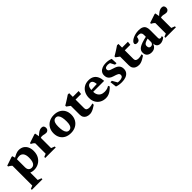

<svg xmlns="http://www.w3.org/2000/svg" viewBox="314 -1960 3621 3621"><g transform="rotate(-45 2124.5 -149.0)"><path d="M410.5 -217.5Q410.5 -296.5 381.2 -335Q352 -373.5 301 -373.5Q284 -373.5 266.2 -370.5Q248.5 -367.5 231.8 -361.8Q215 -356 200 -346.5L189 -386Q218 -404.5 243 -418Q268 -431.5 290 -441Q312 -450.5 331.8 -455.2Q351.5 -460 370 -460Q433 -460 475.5 -432.5Q518 -405 540.2 -357.2Q562.5 -309.5 562.5 -248Q562.5 -165.5 528.8 -107Q495 -48.5 439.2 -17.8Q383.5 13 317 13Q287 13 261 6.5Q235 0 210.5 -12.8Q186 -25.5 160.5 -44H227.5V193.5L300.5 220.5V246.5H18V220.5L80.5 195.5V-332.5Q73.5 -341 63.5 -349.2Q53.5 -357.5 40.8 -365.5Q28 -373.5 12.5 -382V-404L186 -463H205.5L227.5 -391.5V-143.5Q227.5 -114.5 237.2 -93Q247 -71.5 265.8 -59.8Q284.5 -48 311 -48Q342 -48 364.2 -65.5Q386.5 -83 398.5 -120.5Q410.5 -158 410.5 -217.5Z M973.5 -455.5Q1006.5 -455.5 1021 -437.2Q1035.5 -419 1035.5 -393Q1035.5 -357 1015.2 -338.8Q995 -320.5 971 -320.5Q948.5 -320.5 932.8 -324.2Q917 -328 902.8 -331.5Q888.5 -335 869.5 -335Q857.5 -335 846.5 -332.5Q835.5 -330 825 -324.8Q814.5 -319.5 804 -311L791.5 -337.5Q821.5 -369.5 846.5 -392Q871.5 -414.5 893.2 -428.5Q915 -442.5 934.8 -449Q954.5 -455.5 973.5 -455.5ZM831 -356V-53.5L901.5 -26V0H622V-26L684 -51V-330Q676.5 -340 666.2 -348.2Q656 -356.5 643.5 -364.2Q631 -372 616 -379V-401.5L792 -460H812Z M1306 -48Q1333.5 -48 1353.5 -63Q1373.5 -78 1384.2 -112Q1395 -146 1395 -203.5Q1395 -268.5 1384.5 -311.8Q1374 -355 1353.5 -377Q1333 -399 1302 -399Q1275 -399 1254.8 -384Q1234.5 -369 1223.5 -335Q1212.5 -301 1212.5 -243.5Q1212.5 -178.5 1223 -135Q1233.5 -91.5 1254.5 -69.8Q1275.5 -48 1306 -48ZM1299.5 13Q1225 13 1171.2 -15.8Q1117.5 -44.5 1088.8 -96.5Q1060 -148.5 1060 -217.5Q1060 -289.5 1091.2 -344Q1122.5 -398.5 1178.2 -429.2Q1234 -460 1308.5 -460Q1383 -460 1436.8 -431.2Q1490.5 -402.5 1519.2 -350.8Q1548 -299 1548 -229.5Q1548 -158 1516.8 -103Q1485.5 -48 1429.5 -17.5Q1373.5 13 1299.5 13Z M1804.5 -141.5Q1804.5 -112 1824.5 -96.8Q1844.5 -81.5 1884.5 -81.5Q1904 -81.5 1927 -85.8Q1950 -90 1977.5 -98.5V-62Q1938.5 -35 1907.5 -18.8Q1876.5 -2.5 1851 5Q1825.5 12.5 1803.5 12.5Q1760 12.5 1727.2 -1.8Q1694.5 -16 1676.2 -45.8Q1658 -75.5 1658 -121.5V-353.5L1586.5 -406V-431Q1601.5 -439.5 1619.2 -450.2Q1637 -461 1656.5 -473Q1676 -485 1695.5 -497.5Q1715 -510 1733.2 -522.2Q1751.5 -534.5 1767 -545H1804.5V-435ZM1744.5 -374.5 1745 -447H1960L1952 -374.5Z M2235 -460Q2297.5 -460 2340.5 -434.8Q2383.5 -409.5 2407.2 -361Q2431 -312.5 2435.5 -242.5H2106V-290.5L2358.5 -302L2297.5 -274.5Q2296 -319 2287.5 -347.5Q2279 -376 2263.2 -390Q2247.5 -404 2224 -404Q2199.5 -404 2181 -390.5Q2162.5 -377 2152 -345Q2141.5 -313 2141.5 -256.5Q2141.5 -201 2160.2 -163.8Q2179 -126.5 2214 -107.8Q2249 -89 2298 -89Q2321 -89 2341.5 -92.5Q2362 -96 2381.5 -103.8Q2401 -111.5 2421 -124L2435.5 -93Q2404.5 -61 2372.2 -37Q2340 -13 2305.5 0Q2271 13 2233 13Q2163.5 13 2112 -16.5Q2060.5 -46 2032.5 -97.5Q2004.5 -149 2004.5 -216Q2004.5 -284 2031.2 -339.5Q2058 -395 2109.5 -427.5Q2161 -460 2235 -460Z M2695 -460Q2736 -460 2766 -454.2Q2796 -448.5 2829.5 -435.5L2836 -313H2796.5L2734 -433L2780.5 -387.5Q2759.5 -399 2738.8 -404.8Q2718 -410.5 2699.5 -410.5Q2660 -410.5 2640 -397.5Q2620 -384.5 2620 -360Q2620 -342 2629.8 -329.5Q2639.5 -317 2663.2 -306.5Q2687 -296 2729 -284Q2761 -275 2785.2 -262.5Q2809.5 -250 2826 -232.8Q2842.5 -215.5 2851.2 -192.5Q2860 -169.5 2860 -139.5Q2860 -89 2834.2 -55.2Q2808.5 -21.5 2763 -4.2Q2717.5 13 2656.5 13Q2617.5 13 2581.8 7.2Q2546 1.5 2517.5 -9.5L2501.5 -140.5H2539L2613 -10L2542 -54.5Q2560 -48 2576.2 -44.2Q2592.5 -40.5 2608.5 -39Q2624.5 -37.5 2639 -37.5Q2686 -37.5 2712 -52.8Q2738 -68 2738 -100Q2738 -115.5 2731 -126.5Q2724 -137.5 2709.5 -146Q2695 -154.5 2673 -162.2Q2651 -170 2620.5 -179Q2580 -191 2554.8 -210Q2529.5 -229 2518 -255.5Q2506.5 -282 2506.5 -316.5Q2506.5 -363 2531.5 -395Q2556.5 -427 2599.2 -443.5Q2642 -460 2695 -460Z M3118 -141.5Q3118 -112 3138 -96.8Q3158 -81.5 3198 -81.5Q3217.5 -81.5 3240.5 -85.8Q3263.5 -90 3291 -98.5V-62Q3252 -35 3221 -18.8Q3190 -2.5 3164.5 5Q3139 12.5 3117 12.5Q3073.5 12.5 3040.8 -1.8Q3008 -16 2989.8 -45.8Q2971.5 -75.5 2971.5 -121.5V-353.5L2900 -406V-431Q2915 -439.5 2932.8 -450.2Q2950.5 -461 2970 -473Q2989.5 -485 3009 -497.5Q3028.5 -510 3046.8 -522.2Q3065 -534.5 3080.5 -545H3118V-435ZM3058 -374.5 3058.5 -447H3273.5L3265.5 -374.5Z M3603 -280 3604 -231.5Q3560 -222.5 3532.8 -212.2Q3505.5 -202 3490.8 -190.8Q3476 -179.5 3470.8 -166.5Q3465.5 -153.5 3465.5 -137.5Q3465.5 -105.5 3479.5 -91Q3493.5 -76.5 3518 -76.5Q3535.5 -76.5 3549.2 -85Q3563 -93.5 3571 -107.5Q3579 -121.5 3579 -138.5V-328.5Q3579 -361 3562 -379.2Q3545 -397.5 3507 -397.5Q3490.5 -397.5 3474.2 -394.8Q3458 -392 3444.5 -386.5L3464 -422Q3460.5 -394.5 3456.8 -376.5Q3453 -358.5 3448.8 -347.2Q3444.5 -336 3438.5 -328.5Q3430.5 -317 3415.2 -311Q3400 -305 3381 -305Q3356.5 -305 3343.8 -314Q3331 -323 3331 -338.5Q3331 -359.5 3350.2 -380.8Q3369.5 -402 3402.8 -419.8Q3436 -437.5 3478.5 -448Q3521 -458.5 3567 -458.5Q3628 -458.5 3662.5 -440.5Q3697 -422.5 3711.2 -390.2Q3725.5 -358 3725.5 -314.5V-97.5Q3725.5 -84.5 3729.2 -76Q3733 -67.5 3740.2 -63.5Q3747.5 -59.5 3759 -59.5Q3768 -59.5 3779.2 -62.5Q3790.5 -65.5 3802.5 -72V-35.5Q3775.5 -13.5 3744.8 -0.2Q3714 13 3686 13Q3651 13 3628.8 -0.5Q3606.5 -14 3596 -39.2Q3585.5 -64.5 3584 -98.5L3589 -101Q3579 -62.5 3559.8 -37Q3540.5 -11.5 3513.5 0.8Q3486.5 13 3453 13Q3395 13 3359.5 -16.8Q3324 -46.5 3324 -106.5Q3324 -135.5 3335.8 -159.2Q3347.5 -183 3377.5 -203.8Q3407.5 -224.5 3462.2 -243.2Q3517 -262 3603 -280Z M4178.5 -455.5Q4211.5 -455.5 4226 -437.2Q4240.5 -419 4240.5 -393Q4240.5 -357 4220.2 -338.8Q4200 -320.5 4176 -320.5Q4153.5 -320.5 4137.8 -324.2Q4122 -328 4107.8 -331.5Q4093.5 -335 4074.5 -335Q4062.5 -335 4051.5 -332.5Q4040.5 -330 4030 -324.8Q4019.5 -319.5 4009 -311L3996.5 -337.5Q4026.5 -369.5 4051.5 -392Q4076.5 -414.5 4098.2 -428.5Q4120 -442.5 4139.8 -449Q4159.5 -455.5 4178.5 -455.5ZM4036 -356V-53.5L4106.5 -26V0H3827V-26L3889 -51V-330Q3881.5 -340 3871.2 -348.2Q3861 -356.5 3848.5 -364.2Q3836 -372 3821 -379V-401.5L3997 -460H4017Z"/></g></svg>

Font: Newsreader 16pt 16pt
Style: Bold
Weight: 700
Version: Version 1.003